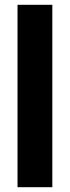

<svg xmlns="http://www.w3.org/2000/svg" viewBox="-20 -780 292 800"><path d="M198 0H53V-760H198Z"/></svg>

Font: Noto Sans ExtraCondensed ExtraBold
Style: Regular
Weight: 800
Width: 2
Designer: Monotype Design Team
Foundry: Monotype Imaging Inc.
Version: Version 2.013; ttfautohint (v1.8.4.7-5d5b)